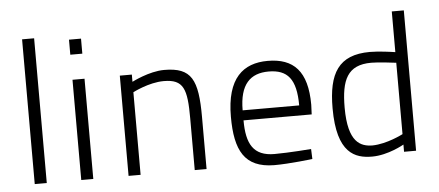

<svg xmlns="http://www.w3.org/2000/svg" viewBox="-50 -833 2181 954"><g transform="rotate(-5 1041.0 -356.0)"><path d="M88 0H148V-722H88Z M320 0H380V-500H320ZM320 -625H380V-700H320Z M616 0V-412C616 -412 696 -454 771 -454C870 -454 886 -405 886 -259V0H945V-260C945 -446 915 -509 778 -509C702 -509 616 -464 616 -464V-500H556V0Z M1288 -45C1183 -45 1149 -107 1149 -225H1489L1491 -273C1491 -441 1423 -509 1294 -509C1172 -509 1088 -441 1088 -248C1088 -81 1133 9 1282 10C1360 10 1473 -4 1473 -4L1471 -54C1471 -54 1361 -45 1288 -45ZM1149 -275C1149 -405 1203 -456 1294 -456C1388 -456 1431 -407 1431 -275Z M1990 -700H1930V-497C1911 -500 1848 -509 1804 -509C1647 -509 1595 -420 1595 -246C1595 -20 1686 10 1770 10C1851 10 1930 -36 1930 -36V0H1990ZM1776 -45C1718 -46 1655 -69 1655 -244C1655 -382 1687 -455 1806 -455C1846 -455 1910 -446 1930 -444V-88C1930 -88 1850 -46 1776 -45Z"/></g></svg>

Font: TitilliumText22L
Style: 250 wt
Weight: 300
Designer: Campivisivi
Foundry: Campivisivi
Version: 1.000